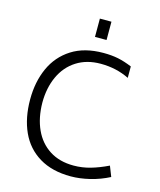

<svg xmlns="http://www.w3.org/2000/svg" viewBox="-140 -1070 986 1186"><g transform="rotate(15 352.5 -477.0)"><path d="M62 0ZM62 -378Q62 -490 102 -579Q142 -668 223.5 -720Q305 -772 426 -772Q479 -772 520.5 -763.5Q562 -755 610 -735V-662Q527 -703 427 -703Q338 -703 273 -661.5Q208 -620 174 -546Q140 -472 140 -378Q141 -281 174.5 -207.5Q208 -134 272 -93Q336 -52 426 -52Q481 -52 533.5 -67Q586 -82 644 -110L670 -44Q612 -14 548 1.5Q484 17 426 17Q307 17 225 -32.5Q143 -82 102.5 -171Q62 -260 62 -378ZM349 -971H423V-854H349Z"/></g></svg>

Font: Biryani Light
Style: Regular
Weight: 300
Designer: Dan Reynolds and Mathieu Réguer
Foundry: Dan Reynolds and Mathieu Réguer
Version: Version 1.004; ttfautohint (v1.1) -l 5 -r 5 -G 72 -x 0 -D la